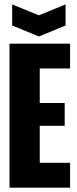

<svg xmlns="http://www.w3.org/2000/svg" viewBox="-20 -860 353 880"><path d="M23.5 -660H162.2V0H23.5ZM117.3 -113.8H301.2V0H117.3ZM117.3 -388H276.5V-283.3H117.3ZM117.3 -660H301.2V-546.2H117.3ZM35.7 -743.2 158.2 -692.7 280.5 -743.2V-839.8L158.2 -789.8L35.7 -839.8Z"/></svg>

Font: Bricolage Grotesque 96pt Condensed ExBd
Style: Regular
Weight: 800
Width: 3
Designer: Mathieu Triay
Foundry: Atelier Triay
Version: Version 1.001;Glyphs 3.2 (3207)